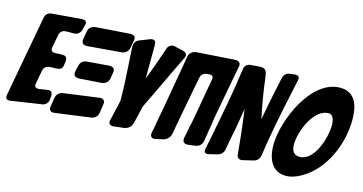

<svg xmlns="http://www.w3.org/2000/svg" viewBox="-78 -1087 2709 1432"><g transform="rotate(15 1276.5 -371.0)"><path d="M288 -42C315 -46 332 -65 335 -92L337 -120C337 -143 332 -157 305 -157L300 -156H298L234 -146C214 -146 201 -150 201 -173L202 -177V-179L222 -285C229 -324 265 -327 297 -327H320C323 -327 327 -327 330 -328C353 -330 366 -341 369 -362L375 -400C375 -424 367 -438 340 -438H312C308 -438 304 -438 301 -437L282 -436C263 -436 250 -443 250 -463C250 -468 250 -471 251 -473L270 -574C275 -597 294 -613 317 -613L340 -614H383C408 -615 428 -633 435 -658C438 -670 440 -681 443 -692L444 -695C445 -700 446 -704 446 -708C446 -729 431 -733 412 -733L182 -714C153 -711 136 -695 131 -667L16 -42C15 -39 15 -36 15 -31C15 -14 25 -5 44 -5L49 -6H51Z M521 -701C494 -698 472 -679 468 -652L458 -590C457 -587 457 -585 457 -582C457 -556 474 -548 497 -548L760 -570C788 -573 810 -592 815 -619L826 -678C827 -682 827 -686 827 -689C827 -714 810 -720 788 -720ZM738 -408C739 -411 739 -415 739 -418C739 -443 721 -450 699 -450L527 -436C486 -432 475 -405 469 -370L466 -358C465 -352 464 -346 463 -341C462 -337 462 -334 462 -331C462 -307 480 -299 501 -299L676 -311C704 -314 726 -333 730 -360ZM417 -163C390 -160 368 -139 364 -112L353 -43C352 -40 352 -38 352 -35C352 -16 364 -3 383 -3C386 -3 389 -3 392 -4L666 -41C694 -45 715 -65 719 -93L729 -160C730 -163 730 -166 730 -169C730 -188 717 -201 698 -201C695 -201 693 -201 690 -200Z M924 -30C952 -34 976 -53 983 -80L989 -102C998 -139 1009 -183 1016 -218C1043 -275 1112 -415 1160 -519L1223 -649C1227 -656 1229 -663 1229 -669C1229 -678 1226 -693 1199 -700L1134 -715C1129 -716 1125 -717 1121 -717C1104 -717 1083 -708 1075 -681L1070 -666C1067 -659 1065 -652 1063 -645L1058 -630C1057 -628 1057 -627 1056 -625L1052 -614C1051 -613 1051 -611 1050 -609C1029 -545 1001 -473 984 -428C984 -475 985 -537 985 -614V-690C985 -712 976 -723 958 -723C953 -723 948 -722 942 -720L865 -690C836 -679 826 -657 826 -628L833 -510C840 -410 845 -312 845 -216L809 -60C808 -55 807 -51 807 -48C807 -29 821 -20 839 -20L843 -21H845Z M1632 -690C1633 -695 1634 -699 1634 -703C1634 -728 1615 -735 1593 -735L1297 -715C1268 -712 1245 -692 1241 -663C1234 -628 1231 -595 1224 -563C1216 -516 1208 -468 1199 -421C1183 -325 1167 -231 1148 -135C1143 -107 1139 -78 1132 -50C1131 -46 1131 -42 1131 -39C1131 -20 1143 -9 1159 -9C1162 -9 1166 -10 1171 -11L1226 -23C1255 -30 1278 -52 1283 -81C1299 -169 1334 -360 1369 -539C1377 -574 1409 -581 1440 -581C1457 -581 1465 -571 1465 -558C1465 -555 1465 -553 1464 -550C1455 -497 1445 -442 1437 -399C1423 -313 1408 -227 1389 -142C1385 -123 1382 -105 1378 -85C1378 -82 1377 -79 1376 -75C1375 -71 1375 -67 1375 -64C1375 -37 1392 -32 1415 -32L1470 -39C1501 -42 1522 -64 1526 -93C1531 -120 1535 -147 1539 -174C1542 -193 1545 -211 1548 -229L1550 -245C1553 -263 1556 -281 1559 -300C1566 -333 1572 -369 1579 -408C1584 -437 1616 -604 1632 -690Z M1648 -20C1672 -25 1692 -45 1696 -69L1703 -105C1707 -130 1711 -154 1716 -177C1731 -246 1742 -319 1755 -399C1758 -382 1764 -338 1769 -294L1777 -227C1780 -204 1782 -186 1783 -171L1794 -58C1797 -33 1812 -25 1827 -25C1832 -25 1835 -25 1838 -26L1921 -46C1945 -51 1963 -71 1967 -96C1991 -267 2026 -435 2062 -604L2085 -710C2086 -713 2086 -716 2086 -721C2086 -742 2070 -745 2053 -745L2013 -740C1988 -737 1969 -719 1964 -695L1941 -589C1936 -566 1932 -547 1929 -530L1919 -480C1912 -447 1907 -413 1896 -358C1875 -455 1857 -561 1845 -661L1839 -696C1835 -720 1817 -733 1797 -733H1784C1781 -732 1777 -732 1774 -732H1764L1751 -731C1749 -731 1747 -731 1746 -730H1736C1735 -729 1733 -729 1731 -729L1712 -728C1687 -725 1669 -709 1666 -684C1642 -499 1606 -318 1570 -135L1550 -35C1549 -32 1549 -29 1549 -25C1549 -10 1556 -3 1571 -3C1576 -3 1579 -3 1582 -4Z M2553 -528C2553 -625 2529 -737 2404 -737C2181 -737 2032 -385 2032 -195C2032 -103 2065 3 2180 3C2219 3 2260 -10 2303 -36C2465 -132 2553 -341 2553 -528ZM2243 -160C2194 -160 2179 -197 2179 -240C2179 -336 2253 -531 2370 -531C2407 -531 2416 -484 2416 -450C2416 -357 2358 -160 2243 -160Z"/></g></svg>

Font: Bangerz
Style: Bold
Weight: 700
Designer: vernon adams
Foundry: Vernon Adams
Version: Version 2.10;December 28, 2023;FontCreator 13.0.0.2683 64-bi